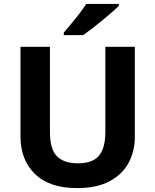

<svg xmlns="http://www.w3.org/2000/svg" viewBox="-20 -954 796 984"><path d="M671 -252Q671 -178 638.5 -118.5Q606 -59 540.5 -24.5Q475 10 375 10Q233 10 159 -62.5Q85 -135 85 -254V-714H236V-277Q236 -189 272 -153Q308 -117 379 -117Q429 -117 460 -134Q491 -151 505.5 -187Q520 -223 520 -278V-714H671ZM589 -924Q575 -910 552 -890Q529 -870 502.5 -848Q476 -826 450.5 -806.5Q425 -787 406 -774H307V-787Q323 -806 344.5 -831.5Q366 -857 387 -884.5Q408 -912 422 -934H589Z"/></svg>

Font: Noto Sans Armenian
Style: Bold
Weight: 700
Version: Version 2.007